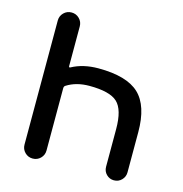

<svg xmlns="http://www.w3.org/2000/svg" viewBox="-108 -829 884 927"><g transform="rotate(15 334.5 -365.0)"><path d="M82 -55V-675Q82 -698 98 -714Q114 -730 137 -730Q160 -730 176 -714Q192 -698 192 -675V-476Q192 -473 194.5 -471.5Q197 -470 199 -472Q256 -503 332 -503Q474 -503 535.5 -445Q597 -387 597 -255V-54Q597 -32 581.5 -16Q566 0 543 0Q521 0 505.5 -15.5Q490 -31 490 -54V-242Q490 -339 452 -374.5Q414 -410 312 -410Q246 -410 199 -380Q192 -376 192 -366V-55Q192 -32 176 -16Q160 0 137 0Q114 0 98 -16Q82 -32 82 -55Z"/></g></svg>

Font: Rounded Mplus 1c Medium
Style: Regular
Weight: 500
Version: Version 1.059.20150529